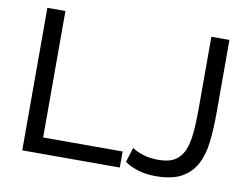

<svg xmlns="http://www.w3.org/2000/svg" viewBox="-78 -821 1224 942"><g transform="rotate(10 534.5 -349.5)"><path d="M85 0V-710H175V-80H571V0ZM619 -106Q639 -92 673 -81Q707 -70 750 -70Q801 -70 831 -88Q861 -106 876.5 -141.5Q892 -177 897 -229Q902 -281 902 -349V-710H992V-349Q992 -268 984.5 -201.5Q977 -135 951.5 -88Q926 -41 878.5 -15Q831 11 750 11Q660 11 596 -33Z"/></g></svg>

Font: Boldmen Medium
Style: Regular
Weight: 400
Designer: Matt McInerney, Pablo Impallari, Rodrigo Fuenzalida
Foundry: LIVING CONCEPT
Version: Version 1.000